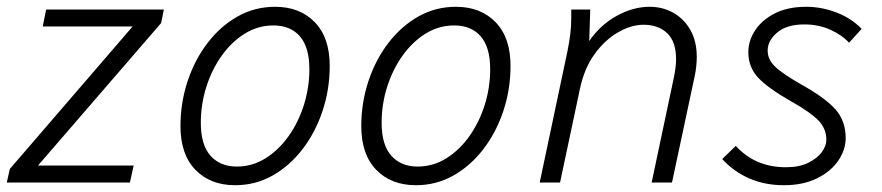

<svg xmlns="http://www.w3.org/2000/svg" viewBox="-33 -538 2599 566"><path d="M-13 0 -4 -40 358 -460H93L103 -510H450L442 -470L79 -50H361L350 0Z M499 -166Q499 -235 520 -298.5Q541 -362 579 -411.5Q617 -461 667.5 -489.5Q718 -518 778 -518Q851 -518 895 -472.5Q939 -427 939 -344Q939 -275 918 -211.5Q897 -148 859 -98.5Q821 -49 770.5 -20.5Q720 8 660 8Q587 8 543 -37.5Q499 -83 499 -166ZM559 -176Q559 -111 587.5 -79Q616 -47 665 -47Q711 -47 750 -71.5Q789 -96 818 -137Q847 -178 863 -229Q879 -280 879 -334Q879 -399 851 -431Q823 -463 773 -463Q727 -463 688 -438.5Q649 -414 620 -373Q591 -332 575 -281Q559 -230 559 -176Z M1032 -166Q1032 -235 1053 -298.5Q1074 -362 1112 -411.5Q1150 -461 1200.5 -489.5Q1251 -518 1311 -518Q1384 -518 1428 -472.5Q1472 -427 1472 -344Q1472 -275 1451 -211.5Q1430 -148 1392 -98.5Q1354 -49 1303.5 -20.5Q1253 8 1193 8Q1120 8 1076 -37.5Q1032 -83 1032 -166ZM1092 -176Q1092 -111 1120.5 -79Q1149 -47 1198 -47Q1244 -47 1283 -71.5Q1322 -96 1351 -137Q1380 -178 1396 -229Q1412 -280 1412 -334Q1412 -399 1384 -431Q1356 -463 1306 -463Q1260 -463 1221 -438.5Q1182 -414 1153 -373Q1124 -332 1108 -281Q1092 -230 1092 -176Z M1558 0 1640 -388Q1645 -413 1648 -436.5Q1651 -460 1651 -485V-510H1707L1704 -417Q1736 -464 1784.5 -491Q1833 -518 1882 -518Q1920 -518 1951.5 -500.5Q1983 -483 2002 -450Q2021 -417 2021 -370Q2021 -343 2015 -314L1948 0H1888L1954 -312Q1960 -341 1960 -364Q1960 -415 1934 -440Q1908 -465 1864 -465Q1828 -465 1789.5 -443Q1751 -421 1720.5 -379.5Q1690 -338 1677 -278L1618 0Z M2096 -69 2136 -108Q2193 -45 2284 -45Q2323 -45 2349.5 -58Q2376 -71 2389.5 -89.5Q2403 -108 2403 -126Q2403 -158 2380.5 -182Q2358 -206 2298 -240Q2231 -278 2202 -309Q2173 -340 2173 -384Q2173 -418 2193 -448.5Q2213 -479 2251 -498.5Q2289 -518 2344 -518Q2388 -518 2432 -501.5Q2476 -485 2507 -453L2470 -412Q2449 -435 2414.5 -450.5Q2380 -466 2338 -466Q2286 -466 2258 -442Q2230 -418 2230 -389Q2230 -363 2251.5 -342Q2273 -321 2329 -289Q2399 -250 2429.5 -216Q2460 -182 2460 -131Q2460 -97 2438.5 -65Q2417 -33 2376 -12.5Q2335 8 2278 8Q2168 8 2096 -69Z"/></svg>

Font: Radio Canada Light
Style: Italic
Weight: 300
Italic angle: -12°
Designer: Charles Daoud, Etienne Aubert Bonn, Alexandre Saumier Demers, Jacques Le Bailly
Foundry: Radio-Canada
Version: Version 2.104; ttfautohint (v1.8.4.7-5d5b);gftools[0.9.28.de